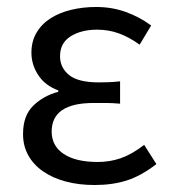

<svg xmlns="http://www.w3.org/2000/svg" viewBox="-20 -518 488 550"><path d="M251 12Q206 12 168.5 2Q131 -8 103.5 -27Q76 -46 61 -73Q46 -100 46 -134Q46 -187 75.5 -215.5Q105 -244 147 -255V-259Q109 -273 89.5 -303Q70 -333 70 -367Q70 -400 85 -425Q100 -450 125.5 -466Q151 -482 184.5 -490Q218 -498 256 -498Q300 -498 339.5 -484Q379 -470 413 -445L380 -390Q351 -411 321.5 -422Q292 -433 258 -433Q213 -433 182.5 -414Q152 -395 152 -357Q152 -324 178 -303Q204 -282 263 -282Q277 -282 291 -282.5Q305 -283 324 -285V-221Q302 -223 284 -223Q266 -223 248 -223Q128 -223 128 -141Q128 -100 162.5 -77Q197 -54 260 -54Q295 -54 326.5 -65Q358 -76 393 -103L428 -48Q384 -14 343 -1Q302 12 251 12Z"/></svg>

Font: Processing Sans Pro
Style: Regular
Weight: 400
Designer: Paul D. Hunt
Foundry: Adobe Systems Incorporated
Version: Version 2.020;PS 2.000;hotconv 1.0.86;makeotf.lib2.5.63406